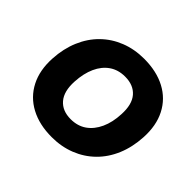

<svg xmlns="http://www.w3.org/2000/svg" viewBox="-164 -930 1155 1155"><g transform="rotate(45 413.5 -352.5)"><path d="M400 11Q294 11 217.5 -30Q141 -71 102 -147Q63 -223 69 -327Q74 -415 104.5 -487Q135 -559 187 -610Q239 -661 308.5 -688.5Q378 -716 460 -716Q566 -716 642.5 -675.5Q719 -635 758 -559Q797 -483 791 -379Q786 -290 755.5 -218Q725 -146 673 -95Q621 -44 551.5 -16.5Q482 11 400 11ZM404 -146Q463 -146 505 -175.5Q547 -205 571.5 -258.5Q596 -312 599 -383Q604 -470 565.5 -514.5Q527 -559 455 -559Q397 -559 355 -530Q313 -501 289 -448Q265 -395 261 -323Q256 -236 294.5 -191Q333 -146 404 -146Z"/></g></svg>

Font: Nunito Sans 10pt Black
Style: Italic
Weight: 900
Italic angle: -9°
Designer: Vernon Adams
Foundry: Vernon Adams
Version: Version 3.101;gftools[0.9.27]